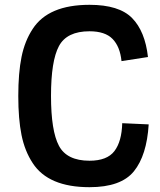

<svg xmlns="http://www.w3.org/2000/svg" viewBox="-20 -764 666 798"><path d="M352 -634Q258 -634 225 -572.5Q192 -511 192 -365.5Q192 -220 225 -158Q258 -96 352 -96Q425 -96 455.5 -136Q486 -176 488 -252L598 -247Q590 -118 536.5 -52Q483 14 352 14Q181 14 116 -86Q83 -136 69.5 -202.5Q56 -269 56 -365Q56 -461 69.5 -527.5Q83 -594 116 -644Q181 -744 352 -744Q475 -744 529 -689Q583 -634 595 -527L485 -510Q479 -570 448 -602Q417 -634 352 -634Z"/></svg>

Font: Sintony
Style: Bold
Weight: 700
Designer: Eduardo Rodriguez Tunni
Foundry: Eduardo Rodriguez Tunni
Version: Version 1.001